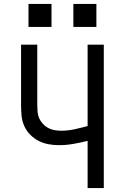

<svg xmlns="http://www.w3.org/2000/svg" viewBox="-20 -964 640 984"><path d="M429 0V-242Q393 -233 356 -226.5Q319 -220 282 -220Q255 -220 228 -225Q201 -230 177 -242.5Q153 -255 134 -274.5Q115 -294 104 -319Q93 -344 90.5 -371Q88 -398 88 -425V-735H171V-425Q171 -408 172.5 -390.5Q174 -373 181 -357.5Q188 -342 200 -329Q212 -316 227 -308Q242 -300 259.5 -297Q277 -294 294 -294Q328 -294 362 -301.5Q396 -309 429 -318V-735H512V0ZM356 -826V-944H474V-826ZM126 -826V-944H244V-826Z"/></svg>

Font: Iosevka SS04 Extended
Style: Regular
Weight: 400
Width: 7
Monospace: yes
Designer: Belleve Invis
Foundry: Belleve Invis
Version: Version 19.0.0; ttfautohint (v1.8.4)